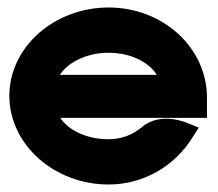

<svg xmlns="http://www.w3.org/2000/svg" viewBox="-20 -482 582 513"><path d="M5 -226C5 -95 126 11 270 11C365 11 449 -40 495 -116L511 -141L484 -152C484 -152 411 -186 360 -143C335 -122 305 -110 270 -110C213 -110 164 -133 141 -167H533V-221C533 -355 415 -462 270 -462C126 -462 5 -357 5 -226ZM140 -282C162 -316 212 -341 270 -341C328 -341 377 -317 399 -282Z"/></svg>

Font: Charger Pro
Style: UltraNar
Weight: 900
Designer: Jasper
Foundry: Cannot Into Space Fonts
Version: Version 1.09